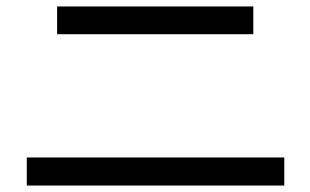

<svg xmlns="http://www.w3.org/2000/svg" viewBox="-20 -587 960 595"><path d="M765 -567V-481H157V-567ZM861 -99V-12H63V-99Z"/></svg>

Font: LINE Seed Sans KR Regular
Style: Regular
Weight: 400
Designer: LINE VX Design & Sandoll Inc & Dalton Maag Ltd
Foundry: Sandoll Inc.
Version: Version 1.000